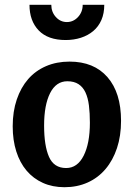

<svg xmlns="http://www.w3.org/2000/svg" viewBox="-20 -769 559 801"><path d="M261 -430Q214 -430 189 -380.5Q164 -331 164 -245Q164 -161 184.5 -114.5Q205 -68 256 -68Q303 -68 329 -119.5Q355 -171 355 -257Q355 -297 351 -329Q347 -361 336.5 -383.5Q326 -406 307.5 -418Q289 -430 261 -430ZM33 -242Q33 -304 50 -354Q67 -404 97.5 -439Q128 -474 172 -493Q216 -512 270 -512Q372 -512 428.5 -447Q485 -382 485 -265Q485 -202 468 -151Q451 -100 420 -63.5Q389 -27 345.5 -7.5Q302 12 249 12Q199 12 159 -6Q119 -24 91 -57Q63 -90 48 -137Q33 -184 33 -242ZM415 -749Q415 -713 403 -685.5Q391 -658 369 -639.5Q347 -621 317.5 -611.5Q288 -602 254 -602Q180 -602 141.5 -642Q103 -682 103 -749H194Q194 -719 213 -698Q232 -677 259 -677Q286 -677 305.5 -698Q325 -719 325 -749Z"/></svg>

Font: Cantora One
Style: Regular
Weight: 400
Designer: Pablo Impallari, Rodrigo Fuenzalida
Foundry: Pablo Impallari
Version: Version 1.002; ttfautohint (v0.8) -G 200 -r 50